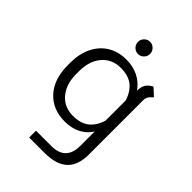

<svg xmlns="http://www.w3.org/2000/svg" viewBox="-243 -749 1055 1055"><g transform="rotate(45 285.0 -221.0)"><path d="M515 -441Q497 -426 490.5 -414.5Q484 -403 484 -385V35Q484 118 440 159Q396 200 306 200H186V147H306Q361 147 389 118.5Q417 90 417 35V-78Q393 -40 353.5 -20Q314 0 262 0Q167 0 111 -62Q55 -124 55 -230V-251Q55 -320 80.5 -372Q106 -424 152.5 -452.5Q199 -481 261 -481Q313 -481 354.5 -460.5Q396 -440 423 -401Q423 -428 432.5 -446.5Q442 -465 471 -481ZM417 -162V-319Q400 -373 365 -400Q330 -427 272 -427Q204 -427 163 -379Q122 -331 122 -251V-230Q122 -150 163 -102Q204 -54 272 -54Q330 -54 365 -81Q400 -108 417 -162ZM237 -595Q237 -614 251 -628Q265 -642 284 -642Q303 -642 317 -628Q331 -614 331 -595Q331 -575 317 -561Q303 -547 284 -547Q265 -547 251 -561Q237 -575 237 -595Z"/></g></svg>

Font: KoHo
Style: Regular
Weight: 400
Version: Version 1.000; ttfautohint (v1.6)